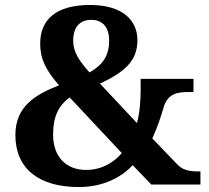

<svg xmlns="http://www.w3.org/2000/svg" viewBox="-20 -744 841 774"><path d="M298 10C397 10 470 -30 515 -78L590 0H788V-53H779C744 -53 716 -58 694 -82L594 -186C614 -229 628 -272 639 -309C656 -370 699 -373 744 -373H760V-426H547V-382C547 -338 543 -286 532 -248L383 -407C486 -455 534 -501 534 -582C534 -659 478 -724 343 -724C207 -724 142 -666 142 -568C142 -507 164 -462 218 -400C126 -364 42 -317 42 -200C42 -66 134 10 298 10ZM341 -452C299 -499 275 -534 275 -580C275 -634 301 -664 348 -664C396 -664 420 -631 420 -581C420 -520 396 -484 341 -452ZM327 -59C247 -59 194 -111 194 -202C194 -270 214 -318 261 -351L471 -127C440 -90 391 -59 327 -59Z"/></svg>

Font: Noto Serif Telugu
Style: Bold
Weight: 700
Designer: Jelle Bosma - Monotype Design Team
Foundry: Monotype Imaging Inc.
Version: Version 2.005